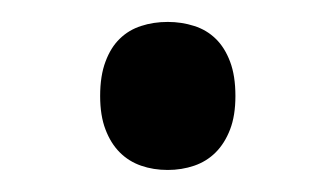

<svg xmlns="http://www.w3.org/2000/svg" viewBox="-20 -441 308 176"><path d="M71.8 -353Q71.8 -371.6 76.7 -384.5Q81.5 -397.5 89.8 -405.5Q98.1 -413.6 109.4 -417.2Q120.6 -420.9 133.8 -420.9Q146.5 -420.9 158 -417.2Q169.4 -413.6 177.7 -405.5Q186 -397.5 190.9 -384.5Q195.8 -371.6 195.8 -353Q195.8 -335 190.9 -322.3Q186 -309.6 177.7 -301.3Q169.4 -293 158 -289.1Q146.5 -285.2 133.8 -285.2Q120.6 -285.2 109.4 -289.1Q98.1 -293 89.8 -301.3Q81.5 -309.6 76.7 -322.3Q71.8 -335 71.8 -353Z"/></svg>

Font: WenQuanYi Micro Hei
Style: Regular
Weight: 400
Foundry: Ascender Corporation
Version: Version 0.2.0-beta